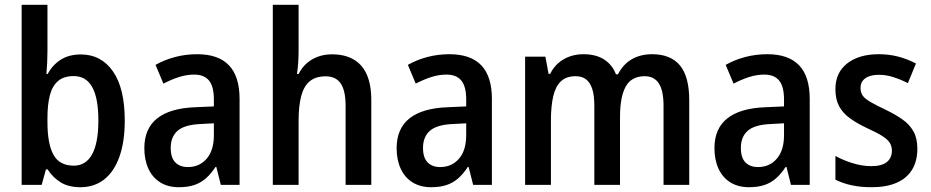

<svg xmlns="http://www.w3.org/2000/svg" viewBox="-20 -780 3926 810"><path d="M180.2 -759.8V-564.9Q180.2 -541 179 -515.1Q177.7 -489.3 175.8 -467.8H180.7Q201.7 -505.9 236.3 -528.1Q271 -550.3 321.3 -550.3Q406.7 -550.3 456.5 -479Q506.3 -407.7 506.3 -271.5Q506.3 -181.2 483.6 -118.2Q460.9 -55.2 419.2 -22.7Q377.4 9.8 319.8 9.8Q269.5 9.8 236.6 -10.3Q203.6 -30.3 180.7 -65.4H173.8L155.8 0H71.3V-759.8ZM291 -459Q249 -459 224.9 -438.2Q200.7 -417.5 190.4 -378.2Q180.2 -338.9 180.2 -282.2V-264.6Q180.2 -172.9 205.6 -127Q231 -81.1 291.5 -81.1Q342.3 -81.1 368.7 -129.2Q395 -177.2 395 -272.5Q395 -365.7 369.1 -412.4Q343.3 -459 291 -459Z M811.5 -551.3Q901.4 -551.3 946 -504.4Q990.7 -457.5 990.7 -362.8V0H911.6L892.6 -75.7H889.2Q870.6 -47.4 849.4 -28.3Q828.1 -9.3 800.5 0.2Q772.9 9.8 734.4 9.8Q688.5 9.8 655.8 -10.7Q623 -31.2 606 -68.4Q588.9 -105.5 588.9 -154.8Q588.9 -237.8 643.3 -280.8Q697.8 -323.7 803.7 -327.6L882.3 -331.1V-359.9Q882.3 -415.5 861.6 -440.4Q840.8 -465.3 799.3 -465.3Q767.6 -465.3 735.4 -455.1Q703.1 -444.8 669.4 -427.2L636.2 -506.3Q672.9 -527.3 717.8 -539.3Q762.7 -551.3 811.5 -551.3ZM882.3 -259.8 826.2 -256.8Q758.3 -253.9 729.2 -228.3Q700.2 -202.6 700.2 -156.2Q700.2 -114.3 719.7 -94.7Q739.3 -75.2 772.5 -75.2Q821.3 -75.2 851.8 -110.4Q882.3 -145.5 882.3 -210Z M1239.7 -759.8V-566.9Q1239.7 -539.1 1237.8 -512.9Q1235.8 -486.8 1232.9 -467.8H1239.7Q1253.4 -495.1 1274.4 -513.4Q1295.4 -531.7 1322.3 -541.3Q1349.1 -550.8 1380.4 -550.8Q1434.1 -550.8 1471.2 -529.5Q1508.3 -508.3 1527.3 -465.6Q1546.4 -422.9 1546.4 -357.4V0H1438V-334Q1438 -397.5 1417.5 -427.7Q1397 -458 1354 -458Q1312 -458 1286.9 -437.3Q1261.7 -416.5 1250.7 -374.8Q1239.7 -333 1239.7 -270V0H1130.9V-759.8Z M1876 -551.3Q1965.8 -551.3 2010.5 -504.4Q2055.2 -457.5 2055.2 -362.8V0H1976.1L1957 -75.7H1953.6Q1935.1 -47.4 1913.8 -28.3Q1892.6 -9.3 1865 0.2Q1837.4 9.8 1798.8 9.8Q1752.9 9.8 1720.2 -10.7Q1687.5 -31.2 1670.4 -68.4Q1653.3 -105.5 1653.3 -154.8Q1653.3 -237.8 1707.8 -280.8Q1762.2 -323.7 1868.2 -327.6L1946.8 -331.1V-359.9Q1946.8 -415.5 1926 -440.4Q1905.3 -465.3 1863.8 -465.3Q1832 -465.3 1799.8 -455.1Q1767.6 -444.8 1733.9 -427.2L1700.7 -506.3Q1737.3 -527.3 1782.2 -539.3Q1827.1 -551.3 1876 -551.3ZM1946.8 -259.8 1890.6 -256.8Q1822.8 -253.9 1793.7 -228.3Q1764.6 -202.6 1764.6 -156.2Q1764.6 -114.3 1784.2 -94.7Q1803.7 -75.2 1836.9 -75.2Q1885.7 -75.2 1916.3 -110.4Q1946.8 -145.5 1946.8 -210Z M2730.5 -551.3Q2809.1 -551.3 2848.4 -504.2Q2887.7 -457 2887.7 -356.9V0H2779.3V-334Q2779.3 -397.5 2759.5 -428Q2739.7 -458.5 2700.2 -458.5Q2644 -458.5 2619.9 -415Q2595.7 -371.6 2595.7 -287.6V0H2487.3V-334.5Q2487.3 -377.4 2478.5 -404.8Q2469.7 -432.1 2452.4 -445.3Q2435.1 -458.5 2408.2 -458.5Q2368.7 -458.5 2345.9 -436.5Q2323.2 -414.6 2313.7 -372.8Q2304.2 -331.1 2304.2 -272V0H2195.3V-541H2280.8L2294.4 -468.3H2300.8Q2314.5 -495.6 2335.4 -513.9Q2356.4 -532.2 2383.3 -541.7Q2410.2 -551.3 2440.9 -551.3Q2494.6 -551.3 2529.1 -528.8Q2563.5 -506.3 2578.6 -466.3H2586.9Q2608.9 -509.3 2645.8 -530.3Q2682.6 -551.3 2730.5 -551.3Z M3216.8 -551.3Q3306.6 -551.3 3351.3 -504.4Q3396 -457.5 3396 -362.8V0H3316.9L3297.9 -75.7H3294.4Q3275.9 -47.4 3254.6 -28.3Q3233.4 -9.3 3205.8 0.2Q3178.2 9.8 3139.6 9.8Q3093.8 9.8 3061 -10.7Q3028.3 -31.2 3011.2 -68.4Q2994.1 -105.5 2994.1 -154.8Q2994.1 -237.8 3048.6 -280.8Q3103 -323.7 3209 -327.6L3287.6 -331.1V-359.9Q3287.6 -415.5 3266.8 -440.4Q3246.1 -465.3 3204.6 -465.3Q3172.9 -465.3 3140.6 -455.1Q3108.4 -444.8 3074.7 -427.2L3041.5 -506.3Q3078.1 -527.3 3123 -539.3Q3168 -551.3 3216.8 -551.3ZM3287.6 -259.8 3231.4 -256.8Q3163.6 -253.9 3134.5 -228.3Q3105.5 -202.6 3105.5 -156.2Q3105.5 -114.3 3125 -94.7Q3144.5 -75.2 3177.7 -75.2Q3226.6 -75.2 3257.1 -110.4Q3287.6 -145.5 3287.6 -210Z M3850.1 -152.8Q3850.1 -100.1 3827.6 -63.7Q3805.2 -27.3 3762.2 -8.8Q3719.2 9.8 3657.7 9.8Q3610.4 9.8 3573.2 1.7Q3536.1 -6.3 3504.4 -22V-122.1Q3535.6 -104.5 3576.4 -91.8Q3617.2 -79.1 3655.8 -79.1Q3700.2 -79.1 3721.4 -96.4Q3742.7 -113.8 3742.7 -144.5Q3742.7 -162.6 3734.1 -176.8Q3725.6 -190.9 3703.1 -205.6Q3680.7 -220.2 3638.2 -239.3Q3595.7 -259.3 3565.7 -281Q3535.6 -302.7 3520 -332Q3504.4 -361.3 3504.4 -404.3Q3504.4 -473.6 3554.2 -512.5Q3604 -551.3 3687.5 -551.3Q3730.5 -551.3 3769 -541.3Q3807.6 -531.2 3844.2 -512.2L3810.1 -429.2Q3780.8 -444.3 3750 -454.3Q3719.2 -464.4 3687.5 -464.4Q3650.4 -464.4 3630.4 -449.7Q3610.4 -435.1 3610.4 -409.2Q3610.4 -390.1 3619.4 -377Q3628.4 -363.8 3651.4 -350.3Q3674.3 -336.9 3715.3 -317.4Q3756.3 -297.9 3786.6 -276.6Q3816.9 -255.4 3833.5 -226.1Q3850.1 -196.8 3850.1 -152.8Z"/></svg>

Font: Open Sans SemiCondensed SemiBold
Style: Regular
Weight: 600
Width: 4
Designer: Monotype Design Team
Foundry: Monotype Imaging Inc.
Version: Version 3.000